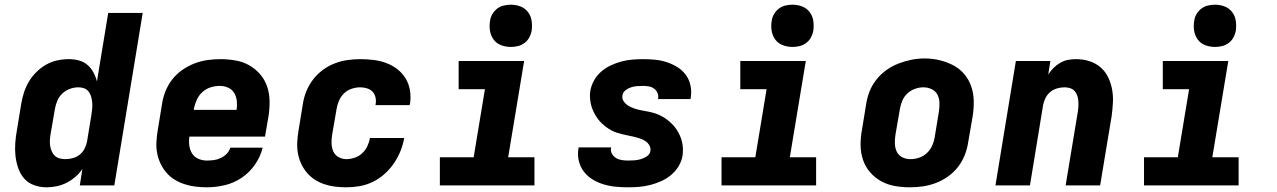

<svg xmlns="http://www.w3.org/2000/svg" viewBox="-20 -790 5440 818"><path d="M178 8Q151 8 125.5 -1Q100 -10 83 -29.5Q66 -49 57.5 -74Q49 -99 46 -125.5Q43 -152 45 -180Q47 -208 52 -235L70 -345Q74 -370 81.5 -394Q89 -418 102 -440.5Q115 -463 134 -482Q153 -501 175.5 -514Q198 -527 223 -532.5Q248 -538 273 -538Q295 -538 316 -532.5Q337 -527 352.5 -513.5Q368 -500 378 -481.5Q388 -463 393 -443L441 -735H588L467 0H320L331 -70Q331 -70 331 -70Q331 -70 331 -70Q318 -51 300.5 -36Q283 -21 263 -11Q243 -1 221.5 3.5Q200 8 178 8ZM259 -112Q275 -112 291 -116.5Q307 -121 320 -131.5Q333 -142 340.5 -157Q348 -172 351 -188L369 -298Q371 -311 372.5 -324.5Q374 -338 373 -351Q372 -364 369 -376Q366 -388 358.5 -398.5Q351 -409 339.5 -413.5Q328 -418 314 -418Q296 -418 278 -411.5Q260 -405 246 -392Q232 -379 224.5 -361.5Q217 -344 214 -326L195 -216Q193 -203 192.5 -190.5Q192 -178 194 -166.5Q196 -155 201 -144Q206 -133 214.5 -125.5Q223 -118 234.5 -115Q246 -112 259 -112Z M861 8Q837 8 812.5 5Q788 2 765.5 -5.5Q743 -13 723.5 -25Q704 -37 689 -54.5Q674 -72 664 -93Q654 -114 649.5 -137.5Q645 -161 646.5 -186Q648 -211 652 -235L670 -345Q674 -373 684.5 -400Q695 -427 713 -450.5Q731 -474 756 -491.5Q781 -509 808 -519.5Q835 -530 863 -534Q891 -538 919 -538Q951 -538 983 -532.5Q1015 -527 1041.5 -512Q1068 -497 1088 -474Q1108 -451 1118 -421.5Q1128 -392 1128.5 -359.5Q1129 -327 1124 -295L1109 -208H787Q784 -189 786.5 -170Q789 -151 798.5 -136Q808 -121 825 -113.5Q842 -106 861 -106Q876 -106 891 -108Q906 -110 920 -116.5Q934 -123 945.5 -134.5Q957 -146 961 -161H1099Q1090 -123 1066.5 -89Q1043 -55 1009.5 -32.5Q976 -10 937.5 -1Q899 8 861 8ZM806 -322H988Q991 -341 989 -359.5Q987 -378 978 -393.5Q969 -409 952 -416.5Q935 -424 916 -424Q897 -424 877.5 -418Q858 -412 842.5 -398Q827 -384 818.5 -365Q810 -346 806 -327Z M1456 8Q1431 8 1407 5Q1383 2 1361 -5.5Q1339 -13 1320 -25.5Q1301 -38 1286.5 -55.5Q1272 -73 1262.5 -94Q1253 -115 1249 -138.5Q1245 -162 1246.5 -186.5Q1248 -211 1252 -235L1270 -345Q1274 -373 1284.5 -399.5Q1295 -426 1312.5 -449.5Q1330 -473 1354 -491Q1378 -509 1405 -519.5Q1432 -530 1459.5 -534Q1487 -538 1515 -538Q1544 -538 1572 -534.5Q1600 -531 1625.5 -521.5Q1651 -512 1672.5 -495.5Q1694 -479 1708 -456Q1722 -433 1726.5 -405Q1731 -377 1727 -349Q1726 -347 1726 -345.5Q1726 -344 1725 -342H1580Q1580 -342 1580 -343Q1580 -344 1580 -344Q1583 -359 1580 -374Q1577 -389 1567.5 -399Q1558 -409 1544 -413.5Q1530 -418 1515 -418Q1497 -418 1478.5 -412Q1460 -406 1446 -392.5Q1432 -379 1424.5 -361.5Q1417 -344 1414 -326L1395 -216Q1392 -197 1392.5 -179Q1393 -161 1400 -145Q1407 -129 1422.5 -120.5Q1438 -112 1456 -112Q1473 -112 1491 -118Q1509 -124 1523 -137Q1537 -150 1545 -167Q1553 -184 1556 -202H1702Q1697 -173 1686 -146Q1675 -119 1658 -94Q1641 -69 1618 -48.5Q1595 -28 1568 -15Q1541 -2 1512.5 3Q1484 8 1456 8Z M1854 0V-120H1998L2046 -410H1934V-530H2213L2145 -120H2257V0ZM2156 -590Q2135 -590 2115 -597.5Q2095 -605 2083 -621.5Q2071 -638 2067.5 -659Q2064 -680 2068 -702Q2070 -717 2078 -730.5Q2086 -744 2098.5 -753.5Q2111 -763 2126.5 -766.5Q2142 -770 2156 -770Q2178 -770 2197.5 -762.5Q2217 -755 2229.5 -738.5Q2242 -722 2245 -701Q2248 -680 2245 -658Q2242 -643 2234.5 -629.5Q2227 -616 2214 -606.5Q2201 -597 2186 -593.5Q2171 -590 2156 -590Z M2656 8Q2630 8 2603.5 5.5Q2577 3 2552 -4.5Q2527 -12 2505.5 -25Q2484 -38 2468.5 -57.5Q2453 -77 2446.5 -102.5Q2440 -128 2444 -154Q2444 -156 2444.5 -158Q2445 -160 2445 -162H2584Q2584 -161 2584 -160.5Q2584 -160 2583 -159Q2581 -146 2587.5 -134.5Q2594 -123 2605 -116.5Q2616 -110 2629.5 -108Q2643 -106 2656 -106Q2670 -106 2683.5 -107Q2697 -108 2710.5 -112Q2724 -116 2736.5 -124.5Q2749 -133 2751 -147Q2751 -147 2751 -147Q2751 -147 2751 -147Q2753 -160 2746.5 -171Q2740 -182 2729.5 -189Q2719 -196 2707 -200Q2695 -204 2682.5 -207Q2670 -210 2657 -212.5Q2644 -215 2631.5 -218Q2619 -221 2607 -225Q2595 -229 2584 -235Q2573 -241 2563 -248.5Q2553 -256 2544 -264.5Q2535 -273 2527.5 -283Q2520 -293 2514 -304Q2508 -315 2503.5 -326.5Q2499 -338 2496.5 -351Q2494 -364 2493.5 -377Q2493 -390 2495 -403Q2499 -426 2511 -447.5Q2523 -469 2541.5 -485Q2560 -501 2582.5 -511.5Q2605 -522 2627.5 -528Q2650 -534 2673 -536Q2696 -538 2719 -538Q2745 -538 2771 -535.5Q2797 -533 2821 -525Q2845 -517 2866 -504Q2887 -491 2901.5 -471.5Q2916 -452 2921.5 -427Q2927 -402 2923 -376Q2923 -374 2922.5 -372Q2922 -370 2922 -368H2783Q2783 -369 2783.5 -369.5Q2784 -370 2784 -371Q2786 -383 2781 -394.5Q2776 -406 2766 -413Q2756 -420 2743.5 -422Q2731 -424 2719 -424Q2706 -424 2693.5 -423Q2681 -422 2668.5 -418Q2656 -414 2645 -405.5Q2634 -397 2632 -384Q2629 -369 2638 -357Q2647 -345 2659.5 -338Q2672 -331 2686.5 -326.5Q2701 -322 2715 -319.5Q2729 -317 2744 -314Q2759 -311 2772.5 -306.5Q2786 -302 2799 -295Q2812 -288 2823 -279.5Q2834 -271 2844 -261Q2854 -251 2862 -239Q2870 -227 2876 -214Q2882 -201 2885.5 -186.5Q2889 -172 2889.5 -157Q2890 -142 2888 -127Q2884 -103 2871 -81.5Q2858 -60 2838.5 -44Q2819 -28 2796.5 -18Q2774 -8 2750.5 -2Q2727 4 2703.5 6Q2680 8 2656 8Z M3054 0V-120H3198L3246 -410H3134V-530H3413L3345 -120H3457V0ZM3356 -590Q3335 -590 3315 -597.5Q3295 -605 3283 -621.5Q3271 -638 3267.5 -659Q3264 -680 3268 -702Q3270 -717 3278 -730.5Q3286 -744 3298.5 -753.5Q3311 -763 3326.5 -766.5Q3342 -770 3356 -770Q3378 -770 3397.5 -762.5Q3417 -755 3429.5 -738.5Q3442 -722 3445 -701Q3448 -680 3445 -658Q3442 -643 3434.5 -629.5Q3427 -616 3414 -606.5Q3401 -597 3386 -593.5Q3371 -590 3356 -590Z M3856 8Q3824 8 3792.5 2.5Q3761 -3 3734 -18Q3707 -33 3687 -56Q3667 -79 3657 -108.5Q3647 -138 3646.5 -170.5Q3646 -203 3652 -235L3670 -345Q3674 -373 3684.5 -400Q3695 -427 3713.5 -450.5Q3732 -474 3756.5 -491.5Q3781 -509 3808.5 -519.5Q3836 -530 3863.5 -535.5Q3891 -541 3920 -541Q3952 -541 3983 -533.5Q4014 -526 4041 -512Q4068 -498 4088 -474.5Q4108 -451 4118 -421.5Q4128 -392 4128.5 -359.5Q4129 -327 4124 -295L4105 -185Q4101 -157 4090.5 -130Q4080 -103 4062 -79.5Q4044 -56 4019.5 -38.5Q3995 -21 3967.5 -10.5Q3940 0 3912 4Q3884 8 3856 8ZM3859 -112Q3877 -112 3895.5 -118Q3914 -124 3928.5 -137.5Q3943 -151 3951 -168.5Q3959 -186 3962 -204L3980 -314Q3983 -333 3982.5 -352Q3982 -371 3974 -386.5Q3966 -402 3949.5 -410Q3933 -418 3914 -418Q3896 -418 3878 -411.5Q3860 -405 3846 -392Q3832 -379 3824.5 -361.5Q3817 -344 3814 -326L3795 -216Q3792 -197 3792.5 -178.5Q3793 -160 3800.5 -144Q3808 -128 3824 -120Q3840 -112 3859 -112Z M4221 0 4308 -530H4455L4446 -473Q4456 -488 4469 -501Q4482 -514 4498 -523Q4514 -532 4531 -535Q4548 -538 4565 -538Q4594 -538 4621 -529.5Q4648 -521 4668.5 -503.5Q4689 -486 4701 -461Q4713 -436 4718 -409Q4723 -382 4721.5 -353Q4720 -324 4716 -295L4667 0H4520L4572 -314Q4574 -326 4574.5 -338Q4575 -350 4574 -361.5Q4573 -373 4569 -384Q4565 -395 4557.5 -403Q4550 -411 4538.5 -414.5Q4527 -418 4515 -418Q4500 -418 4484 -413.5Q4468 -409 4455 -398.5Q4442 -388 4434.5 -373Q4427 -358 4424 -342L4368 0Z M4854 0V-120H4998L5046 -410H4934V-530H5213L5145 -120H5257V0ZM5156 -590Q5135 -590 5115 -597.5Q5095 -605 5083 -621.5Q5071 -638 5067.5 -659Q5064 -680 5068 -702Q5070 -717 5078 -730.5Q5086 -744 5098.5 -753.5Q5111 -763 5126.5 -766.5Q5142 -770 5156 -770Q5178 -770 5197.5 -762.5Q5217 -755 5229.5 -738.5Q5242 -722 5245 -701Q5248 -680 5245 -658Q5242 -643 5234.5 -629.5Q5227 -616 5214 -606.5Q5201 -597 5186 -593.5Q5171 -590 5156 -590Z"/></svg>

Font: Iosevka Curly HvExObl
Style: Regular
Weight: 900
Width: 7
Italic angle: -9°
Monospace: yes
Designer: Belleve Invis
Foundry: Belleve Invis
Version: Version 11.1.0; ttfautohint (v1.8.3)